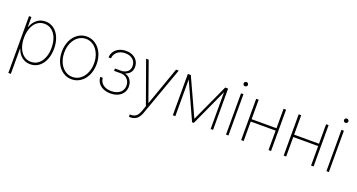

<svg xmlns="http://www.w3.org/2000/svg" viewBox="-49 -1399 4304 2316"><g transform="rotate(20 2102.5 -241.0)"><path d="M80.1 -530.3H111.3V-403.3H115.2Q136.7 -464.4 182.1 -501.2Q227.5 -538.1 291 -538.1Q353.5 -538.1 400.6 -502.7Q447.8 -467.3 473.4 -405Q499 -342.8 499 -263.7Q499 -185.1 473.1 -122.6Q447.3 -60.1 400.1 -24.7Q353 10.7 291 10.7Q227.5 10.7 181.6 -26.1Q135.7 -63 115.2 -125H112.3V199.2H80.1ZM289.1 -19.5Q342.8 -19.5 383.3 -51.3Q423.8 -83 445.3 -138.7Q466.8 -194.3 466.8 -263.7Q466.8 -333.5 445.3 -388.9Q423.8 -444.3 383.5 -476.1Q343.3 -507.8 289.1 -507.8Q234.9 -507.8 194.8 -476.3Q154.8 -444.8 133.5 -389.2Q112.3 -333.5 112.3 -263.7Q112.3 -193.8 133.8 -138.2Q155.3 -82.5 195.3 -51Q235.4 -19.5 289.1 -19.5Z M598.6 -263.7Q598.6 -341.8 627.4 -404.3Q656.2 -466.8 707.3 -502.4Q758.3 -538.1 821.3 -538.1Q884.3 -538.1 935.5 -502.4Q986.8 -466.8 1015.9 -404.1Q1044.9 -341.3 1044.9 -263.7Q1044.9 -185.5 1015.9 -123Q986.8 -60.5 935.5 -24.9Q884.3 10.7 821.3 10.7Q758.3 10.7 707.3 -24.9Q656.2 -60.5 627.4 -123Q598.6 -185.5 598.6 -263.7ZM1012.7 -263.7Q1012.7 -332 988 -387.7Q963.4 -443.4 919.7 -475.6Q876 -507.8 821.3 -507.8Q766.6 -507.8 722.9 -475.6Q679.2 -443.4 654.5 -387.7Q629.9 -332 629.9 -263.7Q629.9 -195.3 654.5 -139.6Q679.2 -84 722.9 -51.8Q766.6 -19.5 821.3 -19.5Q876.5 -19.5 920.2 -51.8Q963.9 -84 988.3 -139.6Q1012.7 -195.3 1012.7 -263.7Z M1320.3 -19.5Q1365.7 -19.5 1399.9 -34.9Q1434.1 -50.3 1452.9 -78.6Q1471.7 -106.9 1471.7 -143.6Q1471.7 -177.2 1457 -203.4Q1442.4 -229.5 1418 -244.4Q1393.6 -259.3 1365.2 -260.7H1270.5V-291H1362.3Q1408.7 -297.9 1434.3 -322.5Q1460 -347.2 1460 -389.6Q1460 -424.8 1443.4 -451.4Q1426.8 -478 1396.2 -492.4Q1365.7 -506.8 1326.2 -506.8Q1286.1 -506.8 1254.4 -492.2Q1222.7 -477.5 1204.1 -450.9Q1185.5 -424.3 1183.6 -390.6H1151.4Q1153.3 -434.1 1176.3 -467.3Q1199.2 -500.5 1238.5 -518.8Q1277.8 -537.1 1326.2 -537.1Q1375.5 -537.1 1413.3 -518.1Q1451.2 -499 1471.7 -465.8Q1492.2 -432.6 1492.2 -390.6Q1492.2 -349.1 1470.2 -319.8Q1448.2 -290.5 1411.1 -279.3V-274.4Q1436.5 -269.5 1457.5 -251.2Q1478.5 -232.9 1490.7 -204.6Q1502.9 -176.3 1502.9 -143.6Q1502.9 -98.6 1480.5 -63.7Q1458 -28.8 1416.5 -9Q1375 10.7 1320.3 10.7Q1268.1 10.7 1227.3 -7.6Q1186.5 -25.9 1163.3 -59.1Q1140.1 -92.3 1138.7 -135.7H1170.9Q1172.9 -100.6 1191.7 -74.5Q1210.4 -48.3 1243.4 -33.9Q1276.4 -19.5 1320.3 -19.5Z M1627.9 198.2V168L1642.6 168.9Q1676.3 168.9 1703.6 151.4Q1731 133.8 1750 82L1776.4 8.8L1583 -530.3H1616.2L1791 -40H1793.9L1967.8 -530.3H2002L1778.3 93.8Q1759.8 146.5 1726.6 172.9Q1693.4 199.2 1643.6 199.2Q1631.8 199.2 1627.9 198.2Z M2598.6 -530.3H2635.7V0H2604.5V-472.7L2388.7 0H2366.2L2151.4 -472.2V0H2119.1V-530.3H2157.2L2377.9 -48.8Z M2801.8 -530.3H2833V0H2801.8ZM2790 -653.3Q2790 -664.6 2798.3 -672.6Q2806.6 -680.7 2817.4 -680.7Q2829.1 -680.7 2837.4 -672.6Q2845.7 -664.6 2845.7 -653.3Q2845.7 -641.6 2837.4 -633.8Q2829.1 -626 2817.4 -626Q2806.2 -626 2798.1 -633.8Q2790 -641.6 2790 -653.3Z M3028.3 -280.3H3347.7V-530.3H3379.9V0H3347.7V-250H3028.3V0H2996.1V-530.3H3028.3Z M3574.2 -280.3H3893.6V-530.3H3925.8V0H3893.6V-250H3574.2V0H3542V-530.3H3574.2Z M4090.8 -530.3H4122.1V0H4090.8ZM4079.1 -653.3Q4079.1 -664.6 4087.4 -672.6Q4095.7 -680.7 4106.4 -680.7Q4118.2 -680.7 4126.5 -672.6Q4134.8 -664.6 4134.8 -653.3Q4134.8 -641.6 4126.5 -633.8Q4118.2 -626 4106.4 -626Q4095.2 -626 4087.2 -633.8Q4079.1 -641.6 4079.1 -653.3Z"/></g></svg>

Font: Pretendard Thin
Style: Regular
Weight: 100
Designer: Base glyphs from Inter by Rasmus Andersson; Hangeul glyphs from Noto Sans CJK(Source Han Sans) by Jang Soo-young and Kan
Foundry: Kil Hyung-jin
Version: Version 1.309